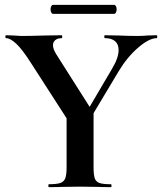

<svg xmlns="http://www.w3.org/2000/svg" viewBox="-20 -770 667 790"><path d="M468 -564Q468 -588 453.5 -600.5Q439 -613 412 -613Q409 -613 409 -619Q409 -625 412 -625L465 -624Q511 -622 547 -622Q564 -622 588 -624L625 -625Q627 -625 627 -619Q627 -613 625 -613Q594 -613 549 -574.5Q504 -536 469 -478L339 -261L318 -278L441 -487Q468 -532 468 -564ZM5 -613Q2 -613 2 -619Q2 -625 5 -625L36 -624Q58 -622 67 -622Q102 -622 168 -624L234 -625Q236 -625 236 -619Q236 -613 234 -613Q217 -613 207.5 -605Q198 -597 198 -584Q198 -568 212 -546L356 -319L260 -274L108 -510Q71 -568 46.5 -590.5Q22 -613 5 -613ZM365 -319V-81Q365 -50 370 -36Q375 -22 389.5 -17Q404 -12 436 -12Q439 -12 439 -6Q439 0 436 0Q403 0 384 -1L309 -2L235 -1Q215 0 181 0Q179 0 179 -6Q179 -12 181 -12Q213 -12 228 -17Q243 -22 248.5 -36.5Q254 -51 254 -81V-310ZM188 -732Q188 -739 191 -744.5Q194 -750 198 -750H449Q454 -750 457 -744.5Q460 -739 460 -732Q460 -724 457 -718.5Q454 -713 449 -713H198Q194 -713 191 -718.5Q188 -724 188 -732Z"/></svg>

Font: Cormorant SC
Style: Bold
Weight: 700
Designer: Christian Thalmann (Catharsis Fonts)
Foundry: Catharsis Fonts
Version: Version 4.000